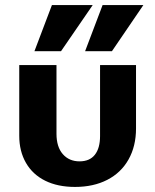

<svg xmlns="http://www.w3.org/2000/svg" viewBox="-20 -730 612 758"><path d="M276 8Q208 8 158.5 -16.5Q109 -41 82.5 -87Q56 -133 56 -194V-473H203V-202Q203 -150 228 -121.5Q253 -93 294 -93Q334 -93 354.5 -119Q375 -145 375 -193V-473H517V-223Q517 -153 487.5 -100.5Q458 -48 403.5 -20Q349 8 276 8ZM116 -528 185 -710H346L221 -528ZM316 -528 385 -710H546L422 -528Z"/></svg>

Font: Ysabeau SC ExtraBold
Style: Regular
Weight: 800
Designer: Christian Thalmann (Catharsis Fonts)
Version: Version 2.001;gftools[0.9.30]; featfreeze: smcp